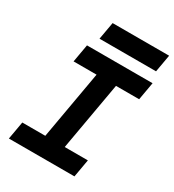

<svg xmlns="http://www.w3.org/2000/svg" viewBox="-207 -995 1007 1112"><g transform="rotate(30 296.0 -439.5)"><path d="M28.3 0H466.8L487.8 -119.1H333L413.1 -574.2H567.9L588.9 -693.4H150.4L129.4 -574.2H283.2L203.1 -119.1H49.3ZM193.8 -763.2H571.8L592.3 -879.4H214.4Z"/></g></svg>

Font: Cascadia Mono PL
Style: Bold Italic
Weight: 700
Italic angle: -10°
Monospace: yes
Designer: Aaron Bell
Foundry: Saja Typeworks
Version: Version 2404.023